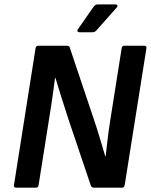

<svg xmlns="http://www.w3.org/2000/svg" viewBox="-20 -866 696 886"><path d="M55.1 0Q42.4 0 44.4 -11.7L144.1 -643.3Q146.1 -655 156.5 -655H289.3Q295.7 -655 298.7 -652.2Q301.7 -649.3 303 -643.3L411.2 -321.2Q426.6 -276.1 440 -231.1Q453.3 -186.2 465.6 -145.5H467.7Q470.6 -173.2 473.8 -200.5Q476.9 -227.9 480.6 -255.3Q484.3 -282.6 488.6 -309.7L541.4 -643.3Q543.4 -655 553.7 -655H645Q657.7 -655 655.7 -643.3L555.4 -11.7Q553.4 0 543.3 0H412.8Q402.1 0 398.4 -11.7L295 -318.3Q278.6 -367.5 263.7 -415.8Q248.9 -464.1 235.9 -506.5H233.9Q229.9 -475.5 225.9 -445.3Q221.9 -415.1 217.2 -384.9Q212.6 -354.8 207.6 -324.1L158.1 -11.7Q156.1 0 146.4 0ZM345.8 -717.2Q339.8 -717.2 337.8 -721.4Q335.8 -725.6 339.8 -731.3L411.2 -834Q418.9 -845.7 430.6 -845.7H513Q519.7 -845.7 521.7 -841.1Q523.7 -836.4 518.3 -831L427.8 -728.9Q423.1 -723.2 418.5 -720.2Q413.8 -717.2 407.4 -717.2Z"/></svg>

Font: Sofia Sans Hairline
Style: Italic
Weight: 1
Italic angle: -9°
Designer: Botio Nikoltchev, Ani Petrova
Foundry: lettersoup
Version: Version 4.102